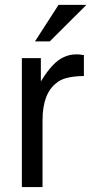

<svg xmlns="http://www.w3.org/2000/svg" viewBox="-20 -760 373 780"><path d="M68.8 -523.9H146V-429.2Q170.9 -470.2 194.8 -495.1Q236.8 -539.1 289.1 -539.1H299.8L320.8 -536.1V-451.2Q249 -450.2 217.8 -429.2Q215.8 -428.2 213.9 -426.8L211.9 -424.8Q152.8 -381.8 152.8 -272V0H68.8ZM217.8 -740.2H331.1L182.1 -591.8H122.1Z"/></svg>

Font: SolaimanLipi
Style: Normal
Weight: 400
Designer: Solaiman Karim
Foundry: Al Mamun Sumon
Version: Version 2.000